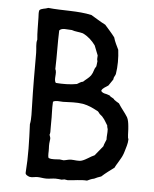

<svg xmlns="http://www.w3.org/2000/svg" viewBox="-50 -698 602 749"><g transform="rotate(5 251.5 -324.0)"><path d="M77 -8C76 0 87 5 94 7C104 9 115 5 124 5C135 5 147 8 159 8C171 8 184 5 195 5C203 5 211 6 219 7C223 7 226 5 230 5C234 5 238 7 243 7C267 6 292 0 318 2C327 -2 334 -6 345 -8C353 -12 362 -16 372 -19C387 -33 404 -45 421 -58C424 -66 430 -74 435 -83C440 -92 446 -101 449 -109C451 -112 452 -118 454 -123C458 -137 465 -156 465 -172C465 -174 464 -175 463 -178C461 -193 462 -208 460 -224C459 -235 457 -249 452 -258C441 -276 427 -291 416 -309C411 -312 399 -319 397 -321C393 -329 382 -329 378 -336C378 -336 366 -341 359 -342C358 -342 344 -345 343 -353C348 -364 360 -368 369 -375L386 -400C386 -410 392 -414 394 -422C399 -452 399 -486 395 -517C388 -532 380 -546 375 -564C363 -580 349 -595 336 -610C316 -620 298 -632 279 -643C226 -655 165 -650 109 -656C98 -651 82 -652 75 -644C72 -636 74 -625 74 -615C75 -585 74 -555 77 -529C72 -513 77 -495 77 -477C77 -409 77 -336 79 -272C79 -248 82 -220 77 -198C80 -130 82 -73 77 -8ZM205 -71C192 -71 174 -67 161 -73C157 -83 160 -97 159 -110C158 -123 159 -137 161 -148C161 -155 158 -158 157 -164C160 -171 159 -179 159 -187V-211C160 -238 157 -266 159 -293C170 -300 184 -296 198 -296C224 -297 251 -299 276 -295C298 -291 316 -282 331 -274C338 -272 341 -266 345 -261C349 -257 355 -254 358 -249C366 -241 371 -229 378 -219C378 -213 380 -209 381 -205C382 -189 379 -178 380 -164C377 -155 372 -147 370 -137L339 -99C322 -92 309 -80 291 -74C278 -70 263 -74 249 -74C239 -74 230 -70 220 -69C215 -69 210 -71 205 -71ZM246 -370C220 -365 191 -365 164 -367C153 -379 166 -406 157 -421C159 -471 157 -523 159 -572C169 -584 189 -578 208 -578C221 -573 238 -573 252 -569C273 -559 289 -544 302 -526L317 -488C317 -481 315 -471 318 -466C317 -462 317 -450 315 -444C314 -442 311 -439 310 -436L304 -419C302 -414 300 -412 298 -408C291 -398 278 -390 269 -381C260 -380 254 -374 246 -370Z"/></g></svg>

Font: FuturaRener
Style: Regular
Weight: 400
Designer: BSozoo
Foundry: BSozoo
Version: Version 1.0